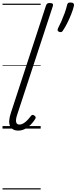

<svg xmlns="http://www.w3.org/2000/svg" viewBox="-20 -1024 610 1529"><path d="M125 16Q78 16 60.5 -19.5Q43 -55 67 -126L346 -979Q350 -991 356.5 -995.5Q363 -1000 377 -1000Q393 -1000 399 -994Q405 -988 401 -976L117 -111Q104 -72 108.5 -52Q113 -32 134 -32Q151 -32 167.5 -42Q184 -52 199 -68Q214 -84 225 -99Q230 -106 236.5 -108.5Q243 -111 252 -105Q263 -98 264 -91Q265 -84 260 -76Q247 -54 226.5 -33Q206 -12 180.5 2Q155 16 125 16ZM452 -770Q441 -774 439 -781.5Q437 -789 443 -801Q455 -823 468.5 -853.5Q482 -884 494 -917Q506 -950 513 -979Q515 -990 520 -997Q525 -1004 541 -1004Q559 -1004 565 -997Q571 -990 569 -979Q562 -948 547.5 -911.5Q533 -875 516 -841Q499 -807 482 -782Q478 -774 471 -770Q464 -766 452 -770ZM0 475H304V485H0ZM0 -20H304V0H0ZM0 -505H304V-500H0ZM0 -995H304V-985H0Z"/></svg>

Font: Playwrite CZ Guides
Style: Regular
Weight: 400
Designer: Veronika Burian, José Scaglione
Foundry: TypeTogether
Version: Version 1.003